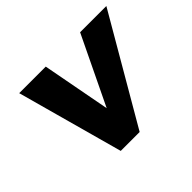

<svg xmlns="http://www.w3.org/2000/svg" viewBox="-118 -718 905 905"><g transform="rotate(-45 334.5 -265.5)"><path d="M234 0 88 -531H265L340 -134L301 -130L494 -531H669L360 0Z"/></g></svg>

Font: Lexend
Style: Bold Italic
Weight: 700
Italic angle: -8.13011°
Designer: Bonnie Shaver-Troup, Thomas Jockin
Foundry: Lexend
Version: Version 1.007